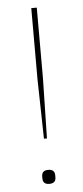

<svg xmlns="http://www.w3.org/2000/svg" viewBox="-52 -728 332 764"><g transform="rotate(-5 114.0 -346.5)"><path d="M108 -176 103 -415V-698H125V-415L120 -176ZM114 5Q88 5 88 -19V-27Q88 -51 114 -51Q140 -51 140 -27V-19Q140 5 114 5Z"/></g></svg>

Font: IBM Plex Sans Condensed Thin
Style: Regular
Weight: 100
Width: 3
Designer: Mike Abbink, Paul van der Laan, Pieter van Rosmalen
Foundry: Bold Monday
Version: Version 1.3